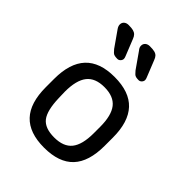

<svg xmlns="http://www.w3.org/2000/svg" viewBox="-175 -672 774 774"><g transform="rotate(45 211.5 -285.5)"><path d="M44 -215V-168Q44 -78 85.5 -34Q127 10 211 10Q296 10 337.5 -34Q379 -78 379 -168V-215Q379 -304 337.5 -348.5Q296 -393 211 -393Q127 -393 85.5 -348.5Q44 -304 44 -215ZM312 -209V-173Q312 -108 288 -78Q264 -48 211 -48Q158 -48 136 -76Q114 -104 112 -174L111 -209Q111 -274 135 -304.5Q159 -335 211 -335Q264 -335 288 -304.5Q312 -274 312 -209ZM205 -538 252 -471Q258 -464 262.5 -459.5Q267 -455 273 -453.5Q279 -452 288 -452Q296 -452 301.5 -458Q307 -464 307 -471Q307 -476 304 -483L276 -553Q272 -564 266.5 -570Q261 -576 251.5 -578.5Q242 -581 224 -581Q212 -581 204.5 -574.5Q197 -568 197 -557Q197 -547 205 -538ZM83 -538 130 -471Q136 -464 140.5 -459.5Q145 -455 151.5 -453.5Q158 -452 167 -452Q175 -452 180.5 -458Q186 -464 186 -471Q186 -476 183 -483L155 -553Q151 -564 145 -570Q139 -576 129.5 -578.5Q120 -581 103 -581Q91 -581 83.5 -574.5Q76 -568 76 -557Q76 -548 83 -538Z"/></g></svg>

Font: Beiruti
Style: Regular
Weight: 400
Version: Version 1.00